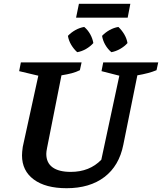

<svg xmlns="http://www.w3.org/2000/svg" viewBox="-20 -981 854 1012"><path d="M331 11Q220 11 158 -35Q96 -81 96 -162Q96 -179 100 -207L182 -582L81 -606L90 -652H410L401 -611Q381 -601 358 -595Q335 -589 304 -584L228 -201Q226 -191 225 -183.5Q224 -176 224 -170Q224 -123 257 -99Q290 -75 353 -75Q452 -75 514 -139L609 -582L515 -606L524 -652H814L805 -611Q764 -594 704 -584L630 -218Q608 -107 530.5 -48Q453 11 331 11ZM381 -888 396 -961H667L653 -888ZM387 -706Q369 -722 355.5 -744.5Q342 -767 338 -792Q355 -810 377.5 -822.5Q400 -835 424 -839Q443 -823 455.5 -800.5Q468 -778 472 -754Q456 -736 433.5 -723Q411 -710 387 -706ZM567 -706Q548 -722 535 -744.5Q522 -767 518 -792Q535 -810 557.5 -822.5Q580 -835 604 -839Q622 -822 635 -800Q648 -778 652 -754Q636 -736 613 -723Q590 -710 567 -706Z"/></svg>

Font: Piazzolla SemiBold
Style: Italic
Weight: 600
Italic angle: -11.3°
Designer: Juan Pablo del Peral
Foundry: Huerta Tipografica
Version: Version 1.330